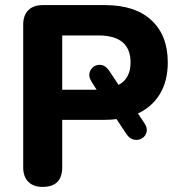

<svg xmlns="http://www.w3.org/2000/svg" viewBox="-20 -725 703 753"><path d="M147 8Q111 8 91 -12Q71 -32 71 -69V-628Q71 -665 91 -685Q111 -705 148 -705H392Q510 -705 574 -645.5Q638 -586 638 -480Q638 -408 607.5 -357Q577 -306 521 -280L545 -244Q559 -224 555 -207.5Q551 -191 537 -182.5Q523 -174 506 -177Q489 -180 476 -199L437 -258Q415 -255 392 -255H224V-69Q224 8 147 8ZM224 -586V-373H359L340 -403Q327 -423 331 -439Q335 -455 348 -464Q361 -473 378 -470Q395 -467 408 -448L445 -392Q492 -417 492 -480Q492 -586 366 -586Z"/></svg>

Font: Chiron GoRound TC
Style: Bold
Weight: 700
Designer: Ryoko NISHIZUKA 西塚涼子 (kana, bopomofo & ideographs); Paul D. Hunt (Latin, Greek & Cyrillic); Sandoll Communications 산돌커뮤니
Foundry: Adobe
Version: Version 1.000;hotconv 1.1.1;makeotfexe 2.6.0